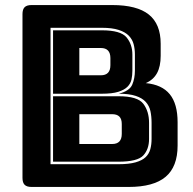

<svg xmlns="http://www.w3.org/2000/svg" viewBox="-20 -740 765 760"><path d="M489 0H105Q86 0 77.5 -8.5Q69 -17 69 -36V-684Q69 -703 77.5 -711.5Q86 -720 105 -720H424Q522 -720 569 -682.5Q616 -645 616 -567V-519Q616 -477 601.5 -450.5Q587 -424 557 -411Q621 -405 652 -367Q683 -329 683 -256V-164Q683 -80 635.5 -40Q588 0 489 0ZM180 -90H449Q491 -90 517 -97.5Q543 -105 556.5 -118Q570 -131 575 -149.5Q580 -168 580 -190V-254Q580 -279 575.5 -300Q571 -321 557 -336.5Q543 -352 517 -360.5Q491 -369 450 -369Q493 -380 503.5 -405Q514 -430 514 -460V-524Q514 -546 509 -565Q504 -584 490 -598.5Q476 -613 450 -621.5Q424 -630 383 -630H180ZM383 -620Q458 -620 481 -592Q504 -564 504 -524V-460Q504 -442 500.5 -425.5Q497 -409 484.5 -396.5Q472 -384 448 -376.5Q424 -369 383 -369H190V-620ZM294 -550V-442H379Q398 -442 407.5 -452Q417 -462 417 -482V-510Q417 -530 407.5 -540Q398 -550 379 -550ZM450 -359Q525 -359 547.5 -329Q570 -299 570 -254V-190Q570 -149 547 -124.5Q524 -100 449 -100H190V-359ZM294 -288V-170H424Q443 -170 452.5 -180Q462 -190 462 -210V-249Q462 -269 452.5 -278.5Q443 -288 424 -288Z"/></svg>

Font: Bungee Inline
Style: Regular
Weight: 400
Version: Version 1.000;PS 1.0;hotconv 1.0.72;makeotf.lib2.5.5900